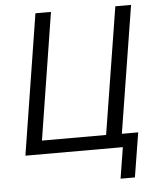

<svg xmlns="http://www.w3.org/2000/svg" viewBox="-58 -754 788 960"><g transform="rotate(-5 336.0 -274.5)"><path d="M508 156 533 0H44L156 -705H234L133 -68H455L557 -705H636L534 -67H616L580 156Z"/></g></svg>

Font: Nunito Sans 10pt Condensed
Style: Italic
Weight: 400
Width: 3
Italic angle: -9°
Designer: Vernon Adams
Foundry: Vernon Adams
Version: Version 3.101;gftools[0.9.27]